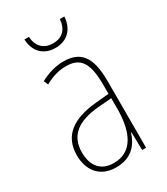

<svg xmlns="http://www.w3.org/2000/svg" viewBox="-181 -796 772 888"><g transform="rotate(-30 205.0 -352.5)"><path d="M312 -715H288C285 -666 258 -633 206 -633C154 -633 126 -665 123 -715H99C102 -645 146 -609 205 -609C268 -609 308 -649 312 -715ZM203 -537C162 -537 118 -524 80 -503L90 -480C133 -504 170 -512 203 -512C278 -512 310 -471 310 -351V-303L237 -296C113 -284 41 -234 41 -129C41 -53 82 10 172 10C258 10 294 -43 311 -96H313L315 0H336V-356C336 -486 295 -537 203 -537ZM237 -273 311 -279V-220C310 -98 271 -13 172 -13C106 -13 68 -55 68 -129C68 -219 127 -263 237 -273Z"/></g></svg>

Font: Noto Sans Armenian Condensed Thin
Style: Regular
Weight: 100
Width: 3
Designer: Monotype Design Team
Foundry: Monotype Imaging Inc.
Version: Version 2.008